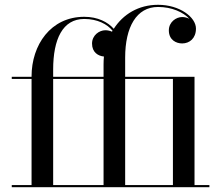

<svg xmlns="http://www.w3.org/2000/svg" viewBox="-20 -780 931 800"><path d="M29 -9V0H852.5V-9H790.5V-460H501.5V-540C501.5 -667 548.5 -751 638.5 -751C696 -751 744 -729 769 -701.5C759.5 -706.5 749 -709 739 -709C714 -709 683.5 -688.5 683.5 -653.5C683.5 -613.5 714 -599 739 -599C769.5 -599 796.5 -620 796.5 -661C796.5 -708 729.5 -760 638.5 -760C556.5 -760 492.5 -720 454 -660C429.5 -688 387.5 -710 331 -710C191 -710 111.5 -592.5 111.5 -461.5V-460H29V-451H111.5V-9ZM201.5 -490C201.5 -617 241 -701 331 -701C386.5 -701 427 -679 449 -652C448 -651 447 -649.5 446.5 -648C437.5 -652 428 -654 419 -654C394 -654 363.5 -633.5 363.5 -598.5C363.5 -561.5 389.5 -546.5 413 -544.5C412 -533.5 411.5 -522.5 411.5 -511.5V-460H201.5ZM201.5 -9V-451H411.5V-9ZM700.5 -451V-9H501.5V-451Z"/></svg>

Font: Bodoni* 24
Style: Regular
Weight: 400
Version: Version 2.3